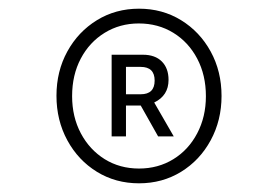

<svg xmlns="http://www.w3.org/2000/svg" viewBox="-20 -731 640 442"><path d="M300 -309Q246.2 -309 203.1 -335.5Q160 -362 135 -408Q110 -454 110 -510.5Q110 -567 135 -612.5Q160 -658 203.1 -684.5Q246.2 -711 300 -711Q353.8 -711 396.9 -684.5Q440 -658 465 -612.4Q490 -566.8 490 -510Q490 -454 465 -408Q440 -362 396.9 -335.5Q353.8 -309 300 -309ZM300 -343Q344 -343 379 -364.5Q414 -386 434 -424.1Q454 -462.1 454 -509.6Q454 -558 434 -596Q414 -634 379 -655.5Q344 -677 299.5 -677Q256 -677 221 -655.5Q186 -634 166 -596.2Q146 -558.4 146 -509.7Q146 -462 166.1 -424.1Q186.2 -386.3 221 -364.6Q255.9 -343 300 -343ZM237 -417V-605H309Q337 -605 352.5 -589.5Q368 -574 368 -547Q368 -511 335 -495L380 -417H344L304 -488H270V-417ZM303.9 -577H270V-514H303.9Q336 -514 336 -545.5Q336 -577 303.9 -577Z"/></svg>

Font: Red Hat Mono VF Light
Style: Regular
Weight: 300
Monospace: yes
Designer: Pentagram, MCKL
Foundry: Pentagram, MCKL
Version: Version 1.023